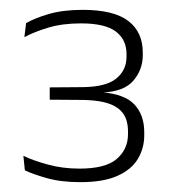

<svg xmlns="http://www.w3.org/2000/svg" viewBox="-20 -727 346 390"><path d="M143.5 -357Q104 -357 75 -365.2Q46 -373.5 30.5 -381L27.5 -410.5Q47 -401 77 -392.8Q107 -384.5 141.5 -384.5Q194.5 -384.5 217.2 -404.2Q240 -424 240 -454.5V-460Q240 -476 235 -487.8Q230 -499.5 219 -507.5Q208 -515.5 190.8 -519.5Q173.5 -523.5 149.5 -524L81 -524.5V-549.5L148 -550Q195.5 -550.5 216.2 -567.5Q237 -584.5 237 -612V-617.5Q237 -646.5 215.2 -663Q193.5 -679.5 144.5 -679.5Q107 -679.5 78.5 -671Q50 -662.5 29.5 -651.5L33 -680Q50 -690 79 -698.5Q108 -707 148 -707Q211 -707 240.5 -684.5Q270 -662 270 -620.5V-614.5Q270 -586 251.2 -563.5Q232.5 -541 187.5 -539L185 -536.5L187 -539.5Q233 -536 253 -514.8Q273 -493.5 273 -458.5V-452Q273 -426 260 -404.2Q247 -382.5 218.5 -369.8Q190 -357 143.5 -357Z"/></svg>

Font: Anek Odia ExtraLight
Style: Regular
Weight: 250
Designer: Yesha Goshar & Mahesh Sahu (Odia), Yesha Goshar (Latin)
Foundry: Ek Type
Version: Version 1.003